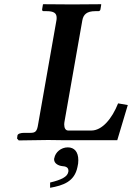

<svg xmlns="http://www.w3.org/2000/svg" viewBox="-20 -666 627 912"><path d="M302 34C270 34 243 57 238 85C237 87 237 89 237 91C237 111 258 121 275 123C291 124 305 128 305 145C305 147 305 149 304 152C300 173 273 188 218 201V226C280 215 334 197 348 127C351 116 352 105 352 95C352 55 333 34 302 34ZM248 -569 161 -75C156 -43 149 -35 125 -35H95C79 -35 65 -31 63 -23L61 -8L69 1C69 1 197 -1 209 -1L286 0H537L587 -167L541 -175C512 -102 465 -46 414 -46H304C292 -46 285 -57 285 -75C285 -81 286 -86 287 -92L371 -569C376 -597 392 -613 433 -613H448C452 -613 456 -616 457 -621L461 -645L459 -646C459 -646 358 -645 323 -645C283 -645 186 -646 186 -646L184 -645L180 -621C180 -616 182 -613 187 -613H201C235 -613 249 -604 249 -582C249 -578 249 -573 248 -569Z"/></svg>

Font: Linux Libertine O
Style: Bold Italic
Weight: 700
Italic angle: -11.5°
Designer: Philipp H. Poll
Foundry: Philipp H. Poll
Version: Version 4.1.0